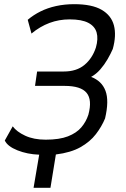

<svg xmlns="http://www.w3.org/2000/svg" viewBox="-20 -734 606 921"><path d="M141 167 168 8Q111 6 63.5 -13Q16 -32 3 -60L41 -128Q60 -102 101 -83Q142 -64 199 -64Q265 -64 306 -80Q347 -96 370 -123Q393 -150 404 -184Q423 -255 395.5 -288.5Q368 -322 290 -322H148L158 -391H286Q347 -391 385 -422.5Q423 -454 440 -506Q452 -548 443.5 -578Q435 -608 403.5 -624.5Q372 -641 314 -641Q263 -641 217.5 -624Q172 -607 131 -573L113 -639Q140 -662 174 -679Q208 -696 249 -705Q290 -714 336 -714Q421 -714 467.5 -687Q514 -660 526.5 -612Q539 -564 521 -499Q511 -476 496 -450Q481 -424 461.5 -401.5Q442 -379 417 -365Q468 -346 486 -298.5Q504 -251 484 -166Q468 -127 440 -90.5Q412 -54 366 -28Q320 -2 248 7L222 167Z"/></svg>

Font: Nunito Sans 7pt Condensed
Style: Italic
Weight: 400
Width: 3
Italic angle: -9°
Designer: Vernon Adams
Foundry: Vernon Adams
Version: Version 3.101;gftools[0.9.27]